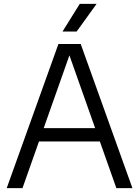

<svg xmlns="http://www.w3.org/2000/svg" viewBox="-20 -966 714 986"><path d="M14.5 0 280 -740H394.5L660 0H577.5L329.5 -701.5H343.5L95.5 0ZM153.5 -239.5 172.5 -308H501.5L520.5 -239.5ZM301 -804 389.5 -946H476L373.5 -804Z"/></svg>

Font: Encode Sans Condensed Thin
Style: Regular
Weight: 400
Version: Version 3.002